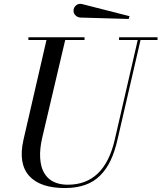

<svg xmlns="http://www.w3.org/2000/svg" viewBox="-20 -939 819 974"><path d="M388.2 -849.9Q373.8 -850.6 363.4 -860.6Q353 -870.6 353 -884.8Q353 -900.6 365.7 -911.7Q378.4 -922.9 397.9 -918L637 -856.9L633.1 -842.8ZM124 -750H408.9V-736.1H310.8L194.1 -240Q187.7 -212.6 185.1 -187.4Q182.4 -162.1 183.7 -138.2Q185.1 -114.3 190.7 -93.9Q196.3 -73.5 207.4 -56.4Q218.5 -39.3 234.5 -27.3Q250.5 -15.4 273.2 -8.7Q295.9 -2 324 -2Q509.3 -2 562 -230L678.7 -736.1H584V-750H779.1V-736.1H692.9L575.9 -230Q562 -169.2 541.1 -125.1Q520.3 -81.1 488.5 -49Q456.8 -16.8 412.1 -1Q367.4 14.9 309.1 14.9Q247.6 14.9 202.1 -0.2Q156.7 -15.4 128.7 -46Q100.6 -76.7 92.9 -122.6Q85.2 -168.5 99.1 -230L215.8 -736.1H124Z"/></svg>

Font: Bodoni* 16
Style: Italic
Weight: 400
Italic angle: -13°
Version: Version 2.000